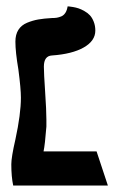

<svg xmlns="http://www.w3.org/2000/svg" viewBox="-20 -576 366 596"><path d="M44.9 -272.9Q44.9 -300.3 37.1 -359.9Q27.8 -414.6 27.8 -446.8Q27.8 -468.8 37.1 -483.4Q46.4 -498 64.2 -505.4Q82 -512.7 99.1 -515.6Q116.2 -518.6 141.1 -520Q149.9 -520 156.2 -521Q162.6 -522 170.2 -525.1Q177.7 -528.3 182.9 -536.1Q188 -543.9 189.9 -556.2Q191.9 -556.2 194.8 -555.9Q197.8 -555.7 206.8 -554.2Q215.8 -552.7 223.9 -550Q231.9 -547.4 241.9 -541.7Q252 -536.1 259 -528.6Q266.1 -521 271 -508.5Q275.9 -496.1 275.9 -481Q275.9 -449.2 240 -428.7Q204.1 -408.2 141.1 -403.8Q116.2 -402.3 116.2 -369.1Q116.2 -348.6 120.1 -291Q124 -233.4 124 -205.1V-183.1Q119.6 -126.5 115.2 -106H279.8L314.9 0H21Q15.1 -27.3 15.1 -65.9Q15.1 -87.9 27.8 -143.1Q44.9 -222.2 44.9 -272.9Z"/></svg>

Font: Linux Libertine G
Style: Semibold
Weight: 600
Designer: Philipp H. Poll
Foundry: Philipp H. Poll
Version: Version 5.1.1